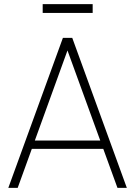

<svg xmlns="http://www.w3.org/2000/svg" viewBox="-20 -902 649 922"><path d="M65 0H20L282 -720H327L589 0H544L289 -701H319ZM488 -187H120V-227H488ZM425 -840H185V-882H425Z"/></svg>

Font: Manrope Variable Light
Style: Regular
Weight: 200
Designer: Mikhail Sharanda
Foundry: Mikhail Sharanda
Version: Version 4.505